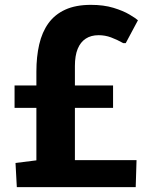

<svg xmlns="http://www.w3.org/2000/svg" viewBox="-20 -771 627 791"><path d="M49.3 0 43.9 -99.6 129.9 -110.4V-326.7H40V-418.9H129.9V-476.1Q129.9 -537.6 141.6 -588.1Q153.3 -638.7 179.4 -675Q205.6 -711.4 248.8 -731.2Q292 -751 354.5 -751Q407.2 -751 447.3 -738.8Q487.3 -726.6 512.9 -711.4Q538.6 -696.3 548.3 -687.5L498 -593.3H487.8Q461.9 -607.9 437.5 -616.9Q413.1 -626 386.2 -626Q355 -626 333.3 -611.8Q311.5 -597.7 300 -569.6Q288.6 -541.5 288.6 -499V-418.9H445.8V-326.7H288.6V-111.3H542.5L539.1 0Z"/></svg>

Font: Comme
Style: Bold
Weight: 700
Version: Version 1.000;gftools[0.9.27]